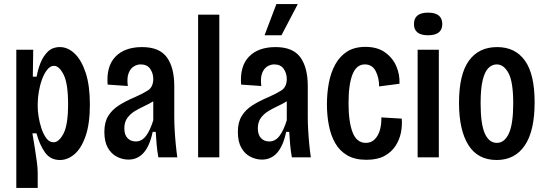

<svg xmlns="http://www.w3.org/2000/svg" viewBox="-20 -772 2682 942"><path d="M60 150V-528H143L141 -396H160Q165 -428 178 -461.5Q191 -495 214 -518Q237 -541 274 -541Q313 -541 346.5 -509Q380 -477 400.5 -414.5Q421 -352 421 -260Q421 -165 400 -104.5Q379 -44 345.5 -15.5Q312 13 274 13Q227 13 200.5 -24.5Q174 -62 159 -118H139Q145 -82 151 -45Q157 -8 161 23.5Q165 55 165 75V150ZM243 -74Q269 -74 291.5 -116.5Q314 -159 314 -261Q314 -363 292 -406Q270 -449 245 -449Q227 -449 212 -430.5Q197 -412 186.5 -383.5Q176 -355 170.5 -322.5Q165 -290 165 -262V-248Q165 -228 169.5 -199Q174 -170 183.5 -141.5Q193 -113 207.5 -93.5Q222 -74 243 -74Z M610 11Q581 11 553.5 -3Q526 -17 509 -47Q492 -77 492 -125Q492 -172 511 -203Q530 -234 564 -255.5Q598 -277 641 -295Q678 -311 705 -328Q732 -345 732 -385Q732 -412 717 -434Q702 -456 670 -456Q653 -456 636.5 -446Q620 -436 611 -413Q602 -390 607 -350L508 -357Q501 -447 546.5 -494Q592 -541 677 -541Q762 -541 798.5 -491Q835 -441 835 -350V-196Q835 -170 837 -134Q839 -98 842.5 -62.5Q846 -27 850 0H757Q751 -32 748.5 -63Q746 -94 744 -125H729Q701 11 610 11ZM646 -78Q676 -78 696.5 -105.5Q717 -133 732 -182V-275Q711 -262 687 -251Q663 -240 641 -226.5Q619 -213 604.5 -193Q590 -173 590 -142Q590 -111 605.5 -94.5Q621 -78 646 -78Z M952 0V-700H1056V0Z M1265 11Q1236 11 1208.5 -3Q1181 -17 1164 -47Q1147 -77 1147 -125Q1147 -172 1166 -203Q1185 -234 1219 -255.5Q1253 -277 1296 -295Q1333 -311 1360 -328Q1387 -345 1387 -385Q1387 -412 1372 -434Q1357 -456 1325 -456Q1308 -456 1291.5 -446Q1275 -436 1266 -413Q1257 -390 1262 -350L1163 -357Q1156 -447 1201.5 -494Q1247 -541 1332 -541Q1417 -541 1453.5 -491Q1490 -441 1490 -350V-196Q1490 -170 1492 -134Q1494 -98 1497.5 -62.5Q1501 -27 1505 0H1412Q1406 -32 1403.5 -63Q1401 -94 1399 -125H1384Q1356 11 1265 11ZM1301 -78Q1331 -78 1351.5 -105.5Q1372 -133 1387 -182V-275Q1366 -262 1342 -251Q1318 -240 1296 -226.5Q1274 -213 1259.5 -193Q1245 -173 1245 -142Q1245 -111 1260.5 -94.5Q1276 -78 1301 -78ZM1361 -599H1278L1336 -752H1441Z M1778 12Q1721 12 1683.5 -10Q1646 -32 1624.5 -70Q1603 -108 1593.5 -157Q1584 -206 1584 -260Q1584 -315 1593.5 -365.5Q1603 -416 1625 -456Q1647 -496 1683 -519Q1719 -542 1773 -542Q1831 -542 1868.5 -515.5Q1906 -489 1924 -448Q1942 -407 1940 -361L1840 -348Q1840 -391 1823 -423.5Q1806 -456 1770 -456Q1729 -456 1709.5 -407Q1690 -358 1690 -266Q1690 -174 1710 -122.5Q1730 -71 1775 -71Q1801 -71 1818.5 -88.5Q1836 -106 1844 -134.5Q1852 -163 1851 -196L1951 -190Q1954 -156 1947 -121Q1940 -86 1920 -55.5Q1900 -25 1865.5 -6.5Q1831 12 1778 12Z M2029 0V-528H2133V0ZM2080 -599Q2011 -599 2011 -654Q2011 -710 2080 -710Q2150 -710 2150 -654Q2150 -599 2080 -599Z M2417 13Q2324 13 2278 -60.5Q2232 -134 2232 -267Q2232 -407 2280.5 -474Q2329 -541 2419 -541Q2508 -541 2555.5 -474.5Q2603 -408 2603 -270Q2603 -129 2554.5 -58Q2506 13 2417 13ZM2418 -71Q2455 -71 2476.5 -117Q2498 -163 2498 -265Q2498 -370 2475 -413Q2452 -456 2417 -456Q2395 -456 2377 -439Q2359 -422 2348.5 -380Q2338 -338 2338 -265Q2338 -164 2358.5 -117.5Q2379 -71 2418 -71Z"/></svg>

Font: Bricolage Grotesque 10pt Condensed Medium
Style: Regular
Weight: 500
Width: 3
Designer: Mathieu Triay
Foundry: Atelier Triay
Version: Version 1.000; ttfautohint (v1.8.4.7-5d5b);gftools[0.9.32]